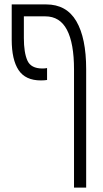

<svg xmlns="http://www.w3.org/2000/svg" viewBox="-20 -608 465 869"><path d="M165 -244Q95 -244 64 -291Q33 -338 33 -428V-588H189Q281 -588 325.5 -512Q370 -436 370 -295V241H315V-294Q315 -412 283 -473Q251 -534 185 -534H88V-436Q88 -370 104 -334Q120 -298 172 -298Q179 -298 183.5 -298.5Q188 -299 193 -300V-246Q186 -245 179.5 -244.5Q173 -244 165 -244Z"/></svg>

Font: Noto Sans Hebrew ExtraCondensed Light
Style: Regular
Weight: 300
Width: 2
Designer: Monotype Design Team
Foundry: Monotype Imaging Inc.
Version: Version 2.004; ttfautohint (v1.8.4.7-5d5b)